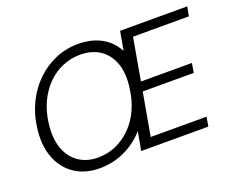

<svg xmlns="http://www.w3.org/2000/svg" viewBox="-115 -909 1360 1118"><g transform="rotate(-20 564.5 -350.0)"><path d="M330 12Q239 12 174.5 -31.5Q110 -75 81 -153.5Q52 -232 66 -335Q76 -416 110 -485Q144 -554 196.5 -605Q249 -656 315.5 -684Q382 -712 456 -712Q511 -712 556.5 -697Q602 -682 636 -653.5Q670 -625 692 -583L713 -700H1129L1118 -642H772L726 -381H1042L1032 -323H716L669 -58H1015L1005 0H589L610 -116Q574 -75 529.5 -46.5Q485 -18 435 -3Q385 12 330 12ZM341 -50Q401 -50 453 -73Q505 -96 547 -138Q589 -180 616 -239.5Q643 -299 651 -370Q663 -458 640 -520.5Q617 -583 567 -616Q517 -649 445 -649Q388 -649 336 -627Q284 -605 242.5 -563.5Q201 -522 174 -464.5Q147 -407 138 -336Q127 -246 149.5 -182.5Q172 -119 222 -84.5Q272 -50 341 -50Z"/></g></svg>

Font: DM Sans 11pt Light
Style: Italic
Weight: 300
Italic angle: -10°
Version: Version 4.004;gftools[0.9.30]